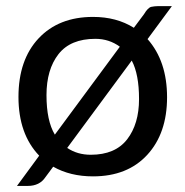

<svg xmlns="http://www.w3.org/2000/svg" viewBox="-20 -571 607 629"><path d="M277.3 -64Q357.4 -64 396.5 -114.5Q435.5 -165 435.5 -246.6Q435.5 -327.6 411.6 -372.6L200.2 -86.4Q233.4 -64 277.3 -64ZM292.5 -443.8Q210.9 -443.8 171.6 -393.6Q132.3 -343.3 132.3 -259.3Q132.3 -175.3 159.7 -129.9L372.6 -418Q337.4 -443.8 292.5 -443.8ZM463.4 -442.9Q527.3 -370.6 527.3 -252.4Q527.3 -134.3 462.4 -63.7Q397.5 6.8 284.7 6.8Q210 6.8 154.3 -24.9L128.9 9.3Q109.9 38.1 70.8 38.1H35.6L108.4 -61Q40.5 -131.8 40.5 -253.4Q40.5 -375 106.4 -445.3Q172.4 -515.6 284.7 -515.6Q361.8 -515.6 418.5 -480L451.7 -524.4Q464.8 -546.4 475.8 -548.6Q486.8 -550.8 495.6 -550.8H543Z"/></svg>

Font: Lato-Medium
Style: Regular
Weight: 500
Designer: Lukasz Dziedzic
Foundry: tyPoland Lukasz Dziedzic
Version: Version 2.006; 2014-01-15